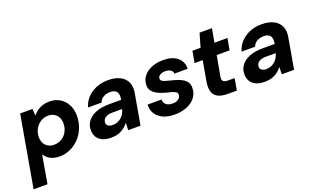

<svg xmlns="http://www.w3.org/2000/svg" viewBox="-104 -1118 2990 1819"><g transform="rotate(-20 1390.5 -208.5)"><path d="M-17 220 109 -499H234L237 -431Q257 -455 282 -473Q307 -491 338 -501Q369 -511 407 -511Q469 -511 514 -482Q559 -453 584 -403Q609 -353 607 -290Q606 -228 584 -173Q562 -118 522.5 -76.5Q483 -35 432 -11.5Q381 12 320 12Q285 12 256 2.5Q227 -7 206 -24.5Q185 -42 172 -64L123 220ZM311 -110Q353 -110 387.5 -130.5Q422 -151 442 -187.5Q462 -224 463 -269Q463 -303 450 -330Q437 -357 411.5 -373Q386 -389 351 -389Q308 -389 274 -367.5Q240 -346 219.5 -310Q199 -274 198 -227Q198 -193 211.5 -166.5Q225 -140 250.5 -125Q276 -110 311 -110Z M845 12Q788 12 752.5 -5.5Q717 -23 700 -53.5Q683 -84 684 -122Q684 -174 714.5 -212.5Q745 -251 799.5 -272Q854 -293 929 -293H1052Q1059 -329 1053 -352Q1047 -375 1028.5 -386.5Q1010 -398 977 -398Q940 -398 910.5 -381.5Q881 -365 869 -332H733Q748 -386 785.5 -426Q823 -466 877.5 -488.5Q932 -511 997 -511Q1068 -511 1116.5 -487Q1165 -463 1186 -417.5Q1207 -372 1195 -308L1141 0H1017L1019 -74Q1005 -55 987 -39Q969 -23 947.5 -11.5Q926 0 900.5 6Q875 12 845 12ZM898 -96Q923 -96 945 -104.5Q967 -113 984.5 -128.5Q1002 -144 1013.5 -164Q1025 -184 1031 -207V-208H930Q901 -208 880 -200Q859 -192 847.5 -177Q836 -162 835 -142Q835 -119 852.5 -107.5Q870 -96 898 -96Z M1483 12Q1413 12 1364.5 -11.5Q1316 -35 1292.5 -75Q1269 -115 1273 -165H1412Q1412 -144 1422 -127.5Q1432 -111 1452 -102Q1472 -93 1500 -93Q1526 -93 1544 -101Q1562 -109 1572 -122Q1582 -135 1582 -151Q1583 -167 1572.5 -176.5Q1562 -186 1543 -193Q1524 -200 1499 -205Q1466 -213 1434 -224Q1402 -235 1377 -251Q1352 -267 1337.5 -289.5Q1323 -312 1324 -344Q1325 -393 1354.5 -430.5Q1384 -468 1435.5 -489.5Q1487 -511 1553 -511Q1645 -511 1696 -468.5Q1747 -426 1745 -354H1612Q1610 -378 1590 -391.5Q1570 -405 1537 -405Q1504 -405 1483 -391.5Q1462 -378 1462 -357Q1461 -344 1472.5 -334.5Q1484 -325 1505 -318.5Q1526 -312 1555 -305Q1593 -296 1624.5 -285Q1656 -274 1679 -258.5Q1702 -243 1714 -221Q1726 -199 1725 -167Q1724 -113 1692.5 -72.5Q1661 -32 1606.5 -10Q1552 12 1483 12Z M2021 0Q1959 0 1922 -19.5Q1885 -39 1873 -79.5Q1861 -120 1871 -180L1907 -382H1825L1846 -499H1928L1968 -637H2093L2068 -499H2199L2178 -382H2048L2011 -178Q2006 -144 2019.5 -131.5Q2033 -119 2064 -119H2133L2112 0Z M2393 12Q2336 12 2300.5 -5.5Q2265 -23 2248 -53.5Q2231 -84 2232 -122Q2232 -174 2262.5 -212.5Q2293 -251 2347.5 -272Q2402 -293 2477 -293H2600Q2607 -329 2601 -352Q2595 -375 2576.5 -386.5Q2558 -398 2525 -398Q2488 -398 2458.5 -381.5Q2429 -365 2417 -332H2281Q2296 -386 2333.5 -426Q2371 -466 2425.5 -488.5Q2480 -511 2545 -511Q2616 -511 2664.5 -487Q2713 -463 2734 -417.5Q2755 -372 2743 -308L2689 0H2565L2567 -74Q2553 -55 2535 -39Q2517 -23 2495.5 -11.5Q2474 0 2448.5 6Q2423 12 2393 12ZM2446 -96Q2471 -96 2493 -104.5Q2515 -113 2532.5 -128.5Q2550 -144 2561.5 -164Q2573 -184 2579 -207V-208H2478Q2449 -208 2428 -200Q2407 -192 2395.5 -177Q2384 -162 2383 -142Q2383 -119 2400.5 -107.5Q2418 -96 2446 -96Z"/></g></svg>

Font: DM Sans 20pt ExtraBold
Style: Italic
Weight: 800
Italic angle: -10°
Version: Version 4.004;gftools[0.9.30]